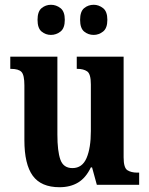

<svg xmlns="http://www.w3.org/2000/svg" viewBox="-20 -773 624 803"><path d="M229 10Q152 10 117 -38Q82 -86 82 -187V-416Q82 -459 70 -472Q58 -485 26 -485H23V-536H220V-210Q220 -141 232.5 -105.5Q245 -70 283 -70Q324 -70 342 -112Q360 -154 360 -225V-420Q360 -464 344.5 -474.5Q329 -485 304 -485H301V-536H497V-115Q497 -71 513 -61Q529 -51 554 -51H562V0H385L365 -73H360Q339 -29 306.5 -9.5Q274 10 229 10ZM372 -627Q349 -627 332 -641Q315 -655 315 -690Q315 -725 332 -739Q349 -753 372 -753Q393 -753 411 -739Q429 -725 429 -690Q429 -655 411 -641Q393 -627 372 -627ZM193 -627Q171 -627 154 -641Q137 -655 137 -690Q137 -725 154 -739Q171 -753 193 -753Q215 -753 233 -739Q251 -725 251 -690Q251 -655 233 -641Q215 -627 193 -627Z"/></svg>

Font: Noto Serif Lao Condensed
Style: Bold
Weight: 700
Width: 3
Designer: Monotype Design Team
Foundry: Monotype Imaging Inc.
Version: Version 2.003; ttfautohint (v1.8.4.7-5d5b)